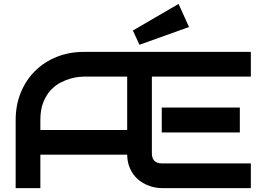

<svg xmlns="http://www.w3.org/2000/svg" viewBox="-20 -967 1358 987"><path d="M1269.5 0H811.5Q793.9 0 774.2 -3.9Q754.4 -7.8 734.9 -16.4Q715.3 -24.9 697.5 -38.3Q679.7 -51.8 665.8 -70.8Q651.9 -89.8 643.1 -115Q634.3 -140.1 633.8 -171.9H187.5V0H60.5V-350.1Q60.5 -426.8 86.9 -491.2Q113.3 -555.7 160.2 -602.1Q207 -648.4 271 -674.3Q335 -700.2 410.6 -700.2H696.8H701.7H1269.5V-573.2H760.7V-178.2Q760.7 -153.3 773.9 -140.1Q787.1 -127 812.5 -127H1269.5ZM187.5 -298.8H633.8V-573.2H410.6Q404.8 -573.2 386 -571.5Q367.2 -569.8 342.5 -563Q317.9 -556.2 290.5 -542Q263.2 -527.8 240.2 -502.9Q217.3 -478 202.4 -440.7Q187.5 -403.3 187.5 -350.1ZM1212.9 -286.1H811.5V-414.1H1212.9ZM951.7 -828.1 696.8 -736.8 663.1 -810.1 897.9 -946.8Z"/></svg>

Font: Audiowide
Style: Regular
Weight: 400
Version: Version 1.003